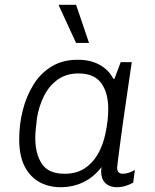

<svg xmlns="http://www.w3.org/2000/svg" viewBox="-20 -770 646 800"><path d="M232 10Q183 10 144 -11.5Q105 -33 82.5 -77Q60 -121 60 -190Q60 -252 75 -311Q90 -370 119.5 -417.5Q149 -465 195 -493Q241 -521 304 -521Q357 -521 395 -500Q433 -479 452 -442H457L483 -511H529Q518 -436 508.5 -371Q499 -306 491.5 -253Q484 -200 479 -160.5Q474 -121 471 -98.5Q468 -76 468 -71Q468 -58 474.5 -52Q481 -46 492 -46Q503 -46 517 -50.5Q531 -55 542 -62L535 -9Q521 -1 503.5 4.5Q486 10 467 10Q444 10 428 0Q412 -10 405.5 -29Q399 -48 403 -74Q372 -33 328.5 -11.5Q285 10 232 10ZM249 -46Q298 -46 332 -68Q366 -90 387.5 -127.5Q409 -165 419 -212Q426 -245 428.5 -269.5Q431 -294 431 -316Q431 -384 401.5 -424Q372 -464 307 -464Q256 -464 220 -438Q184 -412 163 -369.5Q142 -327 134 -278Q131 -252 129 -232Q127 -212 127 -195Q127 -129 154.5 -87.5Q182 -46 249 -46ZM297 -591 225 -747 226 -750H297L351 -591Z"/></svg>

Font: Chivo Medium ExtraLight
Style: Italic
Weight: 250
Italic angle: -8.05°
Version: Version 2.002